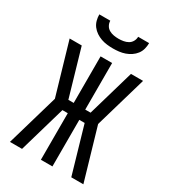

<svg xmlns="http://www.w3.org/2000/svg" viewBox="-226 -1068 1052 1182"><g transform="rotate(30 300.0 -477.5)"><path d="M39 0 146 -368 39 -735H125L221 -404H259V-735H341V-404H379L475 -735H561L454 -367L561 0H475L379 -331H341V0H259V-331H221L125 0ZM300 -815Q279 -815 257.5 -817.5Q236 -820 216 -827Q196 -834 178 -846Q160 -858 147 -875Q134 -892 128.5 -913Q123 -934 123 -955H201Q201 -938 209.5 -922.5Q218 -907 233 -898.5Q248 -890 265.5 -887Q283 -884 300 -884Q317 -884 334.5 -887Q352 -890 367 -898.5Q382 -907 390.5 -922.5Q399 -938 399 -955H477Q477 -934 471.5 -913Q466 -892 453 -875Q440 -858 422 -846Q404 -834 384 -827Q364 -820 342.5 -817.5Q321 -815 300 -815Z"/></g></svg>

Font: R Plex Mono
Style: Regular
Weight: 400
Monospace: yes
Designer: Belleve Invis
Foundry: Belleve Invis
Version: Version 31.8.0